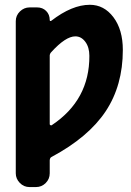

<svg xmlns="http://www.w3.org/2000/svg" viewBox="-20 -550 540 790"><path d="M193.4 -35.2Q348.6 -138.7 347.7 -320.3Q347.7 -355.5 331.1 -377.9Q314.5 -400.4 290 -400.4Q250 -400.4 191.4 -335.9Q185.5 -330.1 184.6 -322.3V-39.1Q184.6 -36.1 188 -34.7Q191.4 -33.2 193.4 -35.2ZM349.6 -530.3Q408.2 -530.3 446.8 -479Q485.4 -427.7 485.4 -344.7Q485.4 -198.2 414.6 -91.8Q343.8 14.6 192.4 95.7Q185.5 98.6 184.6 109.4V163.1Q184.6 186.5 168 203.1Q151.4 219.7 127.9 219.7H101.6Q78.1 219.7 61.5 202.6Q44.9 185.5 44.9 163.1V-462.9Q44.9 -486.3 62 -502.9Q79.1 -519.5 101.6 -519.5H132.8Q155.3 -519.5 169.9 -504.9Q184.6 -490.2 184.6 -467.8Q184.6 -460.9 191.4 -464.8Q276.4 -530.3 349.6 -530.3Z"/></svg>

Font: Rounded Mgen+ 2m bold
Style: Bold
Weight: 700
Designer: [Source Han Sans]
Ryoko NISHIZUKA  (kana & ideographs); Paul D. Hunt (Latin, Greek & Cyrillic); Wenlong ZHANG  (bopomofo
Version: Version 1.059.20150602